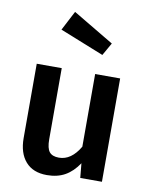

<svg xmlns="http://www.w3.org/2000/svg" viewBox="-91 -886 754 968"><g transform="rotate(10 285.5 -402.5)"><path d="M496 0H385L378 -74Q348 -29 309 -7Q270 15 216 15Q145 15 107 -28.5Q69 -72 69 -149V-529H197V-165Q197 -119 212 -100.5Q227 -82 261 -82Q324 -82 368 -157V-529H496ZM424 -695 387 -630 162 -720 214 -820Z"/></g></svg>

Font: Fira Sans Medium
Style: Regular
Weight: 500
Designer: bBox Type GmbH & Carrois Corporate GbR & Edenspiekermann AG
Foundry: bBox Type GmbH & Carrois Corporate GbR & Edenspiekermann AG
Version: Version 4.301